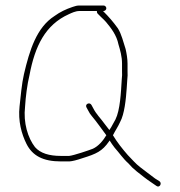

<svg xmlns="http://www.w3.org/2000/svg" viewBox="-20 -622 653 697"><path d="M294 -232 300 -221C304 -213 308.3 -206.3 313 -201C329.7 -181.5 350.7 -151.4 366 -131C354.3 -111.5 337.5 -91.3 317 -82C305.9 -77.4 246.4 -57.2 231 -56H201C158.4 -56 126.6 -65.6 107 -88C81.3 -121.1 64.1 -176.1 71 -235C73 -269 78.9 -316.6 87 -349C106.8 -454.8 144.4 -532 230 -570.5C240.3 -575.1 254 -582 268 -582H332C331.3 -578 332.3 -574.7 335 -572L347 -560C355 -552.7 361 -546.7 365 -542C382.9 -520.5 403.3 -494.6 410 -461C416.1 -440.5 423 -417.1 423 -391V-364C423.7 -354 423.3 -344 422 -334C419 -285.9 416.3 -222.6 399 -188L389 -170C385.7 -163.3 381.7 -156.7 377 -150C373 -155.3 367.3 -162.7 360 -172C344.7 -193.5 329.4 -207.1 318 -230L312 -241C305.5 -252.7 287.2 -244.3 294 -232ZM366 -592C366 -597.3 361.3 -602 356 -602H268C260.7 -602 252.7 -600.3 244 -597C218.8 -588.6 197.8 -578.4 178 -564C112.9 -522.5 87.6 -440.6 67 -353C59.1 -319.2 54.8 -270.4 51 -236C45.1 -182.5 58.4 -135.2 76 -100C97.6 -56.7 136.1 -36 201 -36H232C242.7 -36.7 258.7 -40.7 280 -48C329.4 -63.4 351 -72.6 376 -109C376.7 -110.3 377.3 -111.3 378 -112C384.2 -101.6 387.7 -97.4 396 -86C412.8 -67.3 427.3 -45.4 446 -29L460 -14L476 0C497 16.4 508.6 26.4 532 42L548 53C559 61.3 569.3 43.7 559 36L543 26C521.4 10.1 508.7 -0.2 489 -15C472.2 -27.6 458.7 -44.3 444 -59C424.5 -81.3 405.2 -105.6 390 -131C398.4 -147.8 408.5 -162.1 416 -179C431.8 -207.5 437.3 -261.9 440 -302L442 -332C443.3 -342.7 443.7 -353.3 443 -364V-391C443 -408.8 439.5 -428.7 436 -444C427 -471.1 421.7 -496.8 408 -519C390 -543.8 376.1 -559.9 354 -582H356C361.3 -582 366 -586.7 366 -592Z"/></svg>

Font: HoneyBee
Style: UltLit
Weight: 100
Foundry: Cannot Into Space Fonts
Version: Version 0.89